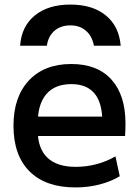

<svg xmlns="http://www.w3.org/2000/svg" viewBox="-20 -810 606 840"><path d="M288 -790Q385 -790 443 -742.5Q501 -695 508 -610H391Q383 -652 356 -675.5Q329 -699 288 -699Q246 -699 218.5 -675.5Q191 -652 185 -610H68Q74 -695 132.5 -742.5Q191 -790 288 -790ZM310 10Q180 10 109.5 -60Q39 -130 39 -260Q39 -386 106.5 -458Q174 -530 292 -530Q406 -530 467.5 -462Q529 -394 529 -269Q529 -256 528.5 -240Q528 -224 527 -215H99V-300H445L428 -274Q428 -359 394 -400.5Q360 -442 292 -442Q220 -442 182.5 -398Q145 -354 145 -270V-240Q145 -161 187 -120.5Q229 -80 311 -80Q358 -80 403 -92Q448 -104 485 -126L504 -39Q466 -16 416 -3Q366 10 310 10Z"/></svg>

Font: M PLUS 2 Medium
Style: Regular
Weight: 500
Designer: Coji Morishita
Foundry: UNDERFOREST DESIGN
Version: Version 1.001